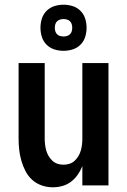

<svg xmlns="http://www.w3.org/2000/svg" viewBox="-20 -788 540 816"><path d="M204 8Q180 8 157 0Q134 -8 116.5 -24Q99 -40 88 -61.5Q77 -83 70.5 -106Q64 -129 61.5 -152.5Q59 -176 59 -200V-520H170V-200Q170 -187 171.5 -174Q173 -161 176.5 -148.5Q180 -136 186.5 -125Q193 -114 202.5 -105Q212 -96 224.5 -92Q237 -88 250 -88Q263 -88 275.5 -92Q288 -96 297.5 -105Q307 -114 313.5 -125Q320 -136 323.5 -148.5Q327 -161 328.5 -174Q330 -187 330 -200V-520H441V0H330V-82Q322 -62 310 -45Q298 -28 281.5 -15.5Q265 -3 245 2.5Q225 8 204 8ZM250 -572Q230 -572 211 -578Q192 -584 178 -598Q164 -612 158 -631Q152 -650 152 -670Q152 -690 158 -709Q164 -728 178 -742Q192 -756 211 -762Q230 -768 250 -768Q270 -768 289 -762Q308 -756 322 -742Q336 -728 342 -709Q348 -690 348 -670Q348 -650 342 -631Q336 -612 322 -598Q308 -584 289 -578Q270 -572 250 -572ZM250 -633Q257 -633 264.5 -635Q272 -637 277.5 -642.5Q283 -648 285 -655.5Q287 -663 287 -670Q287 -677 285 -684.5Q283 -692 277.5 -697.5Q272 -703 264.5 -705Q257 -707 250 -707Q243 -707 235.5 -705Q228 -703 222.5 -697.5Q217 -692 215 -684.5Q213 -677 213 -670Q213 -663 215 -655.5Q217 -648 222.5 -642.5Q228 -637 235.5 -635Q243 -633 250 -633Z"/></svg>

Font: Iosevka Curly
Style: Bold
Weight: 700
Monospace: yes
Designer: Belleve Invis
Foundry: Belleve Invis
Version: Version 22.1.2; ttfautohint (v1.8.4)